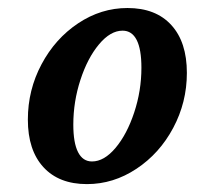

<svg xmlns="http://www.w3.org/2000/svg" viewBox="-20 -448 535 479"><path d="M49.5 -149.7Q49.5 -223.6 83.6 -287.6Q117.6 -351.6 174.9 -389.8Q232.1 -428 298 -428Q368.7 -428 407.4 -385.5Q446.2 -343.1 446.2 -266.1Q446.2 -192.7 412.1 -128.9Q378.1 -65.1 320.4 -26.9Q262.8 11.3 196.9 11.3Q127 11.3 88.3 -31Q49.5 -73.3 49.5 -149.7ZM332.8 -279Q332.8 -325.3 320.9 -348.4Q309.1 -371.5 285.8 -371.5Q255.5 -371.5 227 -337.4Q198.4 -303.2 180.7 -248.9Q162.9 -194.5 162.9 -137.2Q162.9 -91.4 174.8 -68.3Q186.6 -45.2 209.5 -45.2Q239.8 -45.2 268.3 -79.1Q296.8 -113 314.8 -167.4Q332.8 -221.7 332.8 -279Z"/></svg>

Font: Playfair Micro SmCond SmLight
Style: Italic
Weight: 360
Width: 4
Italic angle: -15.6°
Designer: Claus Eggers Sørensen
Foundry: Claus Eggers Sørensen
Version: Version 2.203;Glyphs 3.3 (3326)